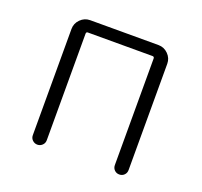

<svg xmlns="http://www.w3.org/2000/svg" viewBox="-99 -646 799 758"><g transform="rotate(20 301.0 -266.5)"><path d="M99.6 -29.3V-475.6Q99.6 -499 116.7 -516.1Q133.8 -533.2 157.2 -533.2H444.3Q467.8 -533.2 484.9 -516.1Q502 -499 502 -475.6V-29.3Q502 -16.6 493.7 -8.3Q485.4 0 473.1 0Q460.9 0 452.6 -8.3Q444.3 -16.6 444.3 -29.3V-476.6Q444.3 -484.4 436.5 -484.4H165Q158.2 -484.4 158.2 -476.6V-29.3Q158.2 -16.6 149.4 -8.3Q140.6 0 128.9 0Q117.2 0 108.4 -8.3Q99.6 -16.6 99.6 -29.3Z"/></g></svg>

Font: Gen Jyuu Gothic Light
Style: Regular
Weight: 200
Designer: [Source Han Sans]
Ryoko NISHIZUKA  (kana & ideographs); Paul D. Hunt (Latin, Greek & Cyrillic); Wenlong ZHANG  (bopomofo
Version: Version 1.002.20150607